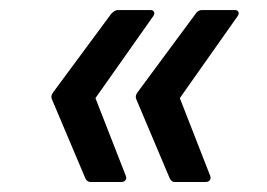

<svg xmlns="http://www.w3.org/2000/svg" viewBox="-20 -453 528 380"><path d="M159.2 -92.8Q152.3 -92.8 148.9 -100.1L83 -255.9Q79.6 -262.7 85 -270L200.2 -425.8Q207.5 -433.1 212.9 -433.1H277.8Q283.2 -433.1 284.9 -429.4Q286.6 -425.8 283.2 -420.9L168.9 -258.8L229 -105Q231 -100.1 228.3 -96.4Q225.6 -92.8 220.2 -92.8ZM326.2 -92.8Q319.3 -92.8 315.9 -100.1L250 -255.9Q246.6 -262.7 252 -270L367.2 -425.8Q371.6 -433.1 379.9 -433.1H444.8Q450.2 -433.1 451.9 -429.4Q453.6 -425.8 450.2 -420.9L335.9 -258.8L396 -105Q397.9 -100.1 395.3 -96.4Q392.6 -92.8 387.2 -92.8Z"/></svg>

Font: Sofia Sans
Style: Italic
Weight: 400
Italic angle: -9°
Designer: Botio Nikoltchev, Ani Petrova
Foundry: lettersoup
Version: Version 4.100